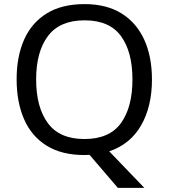

<svg xmlns="http://www.w3.org/2000/svg" viewBox="-20 -745 821 935"><path d="M720 -358Q720 -227 667.5 -135Q615 -43 512 -8L683 170H554L416 9Q410 9 403.5 9.5Q397 10 391 10Q280 10 206.5 -36Q133 -82 97 -165Q61 -248 61 -359Q61 -469 97 -551Q133 -633 206.5 -679Q280 -725 392 -725Q499 -725 572 -679.5Q645 -634 682.5 -551.5Q720 -469 720 -358ZM156 -358Q156 -223 213 -145.5Q270 -68 391 -68Q513 -68 569 -145.5Q625 -223 625 -358Q625 -493 569 -569.5Q513 -646 392 -646Q271 -646 213.5 -569.5Q156 -493 156 -358Z"/></svg>

Font: Noto Sans Linear A
Style: Regular
Weight: 400
Designer: Monotype Design Team
Foundry: Monotype Imaging Inc.
Version: Version 2.002; ttfautohint (v1.8.4.7-5d5b)